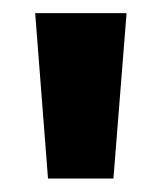

<svg xmlns="http://www.w3.org/2000/svg" viewBox="-20 -790 250 292"><path d="M172.5 -770 152.5 -518.5H53L33.5 -770Z"/></svg>

Font: Junction
Style: Bold
Weight: 700
Designer: Caroline Hadilaksono
Foundry: Caroline Hadilaksono, Tyler Finck, The League of Moveable Type
Version: Version 2.000; ttfautohint (v1.8.3)